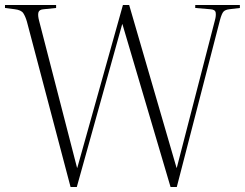

<svg xmlns="http://www.w3.org/2000/svg" viewBox="-27 -750 982 770"><path d="M256 0 81 -663Q75 -684 66.5 -697Q58 -710 32 -713L-7 -718V-730H198V-718L149 -713Q130 -712 127 -700Q124 -688 130 -666L282 -77H283L466 -730H491L681 -77H682L835 -669Q840 -687 838 -699.5Q836 -712 816 -713L756 -718V-730H935V-718L893 -713Q876 -711 869 -703Q862 -695 855 -669L682 0H657L464 -653H463L281 0Z"/></svg>

Font: Display Extralight
Style: Regular
Weight: 200
Designer: Latin by Veronika Burian and Jose Scaglione. Greek by Irene Vlachou. Cyrillic by Vera Evstafieva.
Foundry: TypeTogether
Version: Version 3.002